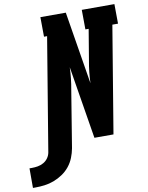

<svg xmlns="http://www.w3.org/2000/svg" viewBox="-225 -807 847 1101"><g transform="rotate(-10 198.0 -256.5)"><path d="M-124 222V108H-110Q-93 108 -75.5 105Q-58 102 -42 93Q-26 84 -15.5 69Q-5 54 -2 37L107 -621H89L88 -735H236L305 -312Q306 -344 309.5 -376.5Q313 -409 319 -441L349 -621H330L329 -735H519L520 -621H487L384 0H273L204 -423Q203 -391 199.5 -358.5Q196 -326 190 -294L136 37Q131 64 120.5 90.5Q110 117 92 139.5Q74 162 49.5 178.5Q25 195 -1.5 205Q-28 215 -55.5 218.5Q-83 222 -110 222Z"/></g></svg>

Font: Iosevka Curly Slab Heavy
Style: Italic
Weight: 900
Italic angle: -9°
Monospace: yes
Designer: Belleve Invis
Foundry: Belleve Invis
Version: Version 22.1.2; ttfautohint (v1.8.4)